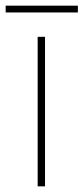

<svg xmlns="http://www.w3.org/2000/svg" viewBox="-43 -658 295 678"><path d="M116 0H90V-528H116ZM232 -638V-614H-23V-638Z"/></svg>

Font: Noto Sans Khmer Thin
Style: Regular
Weight: 250
Version: Version 2.003